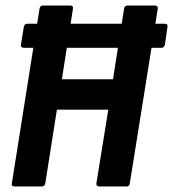

<svg xmlns="http://www.w3.org/2000/svg" viewBox="-20 -675 627 695"><path d="M67 -502Q53 -502 56 -515L66 -576Q68 -589 78 -589H576Q589 -589 586 -576L577 -514Q575 -502 564 -502H526H103ZM34 0Q20 0 23 -12L123 -643Q125 -655 135 -655H234Q246 -655 244 -643L204 -388H389L429 -643Q431 -655 442 -655H540Q553 -655 551 -643L450 -12Q449 0 438 0H341Q327 0 329 -12L372 -278H186L144 -12Q142 0 131 0Z"/></svg>

Font: Sofia Sans Condensed ExtraBold
Style: Italic
Weight: 800
Italic angle: -9°
Version: Version 4.100